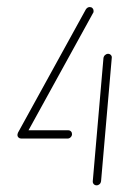

<svg xmlns="http://www.w3.org/2000/svg" viewBox="-20 -539 345 558"><path d="M189.3 -149.3Q189.3 -144.1 185.4 -140.2Q181.5 -136.3 176.3 -136.3H43.3Q38.5 -136.3 35.4 -139.3Q32.2 -142.2 32.2 -147Q32.2 -152.2 36.1 -156.3Q40 -160.4 45.2 -160.4H178.1Q183 -160.4 186.1 -157.2Q189.3 -154.1 189.3 -149.3ZM294.1 -382.6Q298.9 -382.6 302.2 -379.1Q305.6 -375.6 304.8 -370.4L273.7 -12.2Q273 -7 269.3 -3.7Q265.6 -0.4 260.7 -0.4Q255.6 -0.4 252.4 -3.9Q249.3 -7.4 249.6 -12.2L280.7 -370.4Q281.5 -375.6 285.4 -379.1Q289.3 -382.6 294.1 -382.6ZM41.9 -136.3Q37 -136.3 33.9 -139.3Q30.7 -142.2 30.7 -147Q30.7 -148.9 32.2 -153.3L229.6 -511.9Q231.5 -514.8 234.4 -516.7Q237.4 -518.5 240.7 -518.5Q245.6 -518.5 248.7 -515.4Q251.9 -512.2 251.9 -507.8V-505.6Q251.9 -502.6 250.4 -501.1L53.3 -143Q49.3 -136.3 41.9 -136.3Z"/></svg>

Font: 26F Galaxy Sans Thin
Style: Italic
Weight: 100
Italic angle: -4.99998°
Designer: C₂₉H₂₅N₃O₅
Version: Version 1.200